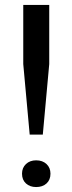

<svg xmlns="http://www.w3.org/2000/svg" viewBox="-20 -749 293 776"><path d="M100 -205 74 -490V-729H179V-490L153 -205ZM126 7Q101 7 85 -7.5Q69 -22 69 -47Q69 -71 85 -86Q101 -101 126 -101Q152 -101 168 -86Q184 -71 184 -47Q184 -22 168 -7.5Q152 7 126 7Z"/></svg>

Font: Mona Sans ExtraLight Medium
Style: Regular
Weight: 500
Version: Version 2.000